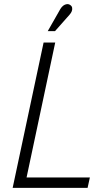

<svg xmlns="http://www.w3.org/2000/svg" viewBox="-20 -905 464 925"><path d="M315 -834Q323 -843 326 -851.5Q329 -860 327.5 -868Q326 -876 318 -881Q311 -886 302 -885Q293 -884 285 -878Q277 -872 271 -862L210 -755H245ZM41 0H402L413 -50H108L246 -700H190Z"/></svg>

Font: Advent Pro
Style: Italic
Weight: 400
Italic angle: -12°
Designer: VivaRado, Andreas Kalpakidis
Foundry: VivaRado, Andreas Kalpakidis
Version: Version 3.000